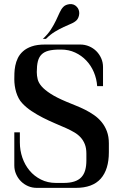

<svg xmlns="http://www.w3.org/2000/svg" viewBox="-20 -910 596 930"><path d="M76.2 -269V-220.2Q76.2 -181.6 88.4 -146.2Q100.6 -110.8 123.3 -83.7Q146 -56.6 178.5 -40.3Q210.9 -23.9 251.5 -23.9H287.6Q318.4 -23.9 339.6 -30.8Q360.8 -37.6 373.8 -51.3Q386.7 -64.9 392.6 -85.4Q398.4 -106 398.4 -132.8V-166Q398.4 -192.4 390.9 -211.4Q383.3 -230.5 370.4 -244.6Q357.4 -258.8 339.8 -269Q322.3 -279.3 301.8 -288.6Q275.4 -300.3 246.1 -312.7Q216.8 -325.2 188 -339.8Q159.2 -354.5 133.1 -371.8Q106.9 -389.2 87.9 -409.7Q77.6 -420.4 70.3 -434.3Q63 -448.2 58.3 -463.6Q53.7 -479 51.5 -494.9Q49.3 -510.7 49.3 -525.9Q49.3 -538.1 49.8 -555.4Q50.3 -572.8 54 -591.6Q57.6 -610.4 66.4 -628.7Q75.2 -647 91.6 -661.6Q107.9 -676.3 133.8 -685.3Q159.7 -694.3 197.8 -694.3H368.7Q391.1 -694.3 411.4 -685.8Q431.6 -677.2 446.5 -662.4Q461.4 -647.5 470.2 -627.7Q479 -607.9 479 -585.4V-492.7H450.7Q448.2 -528.3 434.6 -560.5Q420.9 -592.8 397.9 -616.9Q375 -641.1 344 -655.5Q313 -669.9 275.9 -669.9H269Q236.3 -669.9 215.1 -664.3Q193.8 -658.7 181.2 -646Q168.5 -633.3 163.3 -612.5Q158.2 -591.8 158.2 -561Q158.2 -543.5 162.4 -526.4Q166.5 -509.3 181.4 -491.9Q196.3 -474.6 224.9 -456.1Q253.4 -437.5 302.2 -417Q322.8 -408.2 345.7 -399.2Q368.7 -390.1 391.6 -378.7Q414.6 -367.2 435.3 -352.8Q456.1 -338.4 472.2 -318.8Q488.3 -299.3 497.8 -273.9Q507.3 -248.5 507.3 -215.8V-172.9Q507.3 -88.9 467.8 -44.4Q428.2 0 347.2 0H158.2Q135.7 0 116 -8.5Q96.2 -17.1 81.3 -32Q66.4 -46.9 57.9 -66.7Q49.3 -86.4 49.3 -108.9V-269ZM317.9 -890.1Q338.4 -891.6 351.6 -877.4Q358.4 -870.6 361.3 -861.8Q364.3 -853 363.8 -844Q363.3 -835 360.1 -826.7Q356.9 -818.4 351.6 -812.5Q341.3 -802.2 324.7 -795.2Q308.1 -788.1 288.3 -779.1Q268.6 -770 246.6 -756.8Q224.6 -743.7 202.6 -721.7H187.5Q211.9 -744.1 226.6 -767.1Q241.2 -790 251.2 -811Q261.2 -832 268.8 -849.1Q276.4 -866.2 287.1 -877Q297.4 -887.7 317.9 -890.1Z"/></svg>

Font: Unique
Style: Regular
Weight: 400
Designer: Anna Pocius (aka Artmaker)
Foundry: Anna Pocius
Version: Version 1.000 2013 initial release